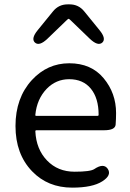

<svg xmlns="http://www.w3.org/2000/svg" viewBox="-20 -847 594 880"><path d="M311 13Q199 13 127 -62Q51 -141 51 -269.5Q51 -398 126 -480Q197 -557 297.5 -557Q398 -557 455 -488.5Q512 -420 512 -329Q512 -302 510 -276Q508 -250 457 -250H147Q142 -250 142 -245Q146 -163 195.5 -111.5Q245 -60 322 -60Q394 -60 412 -72Q455 -101 474 -73Q493 -44 449 -16Q404 13 311 13ZM142 -321Q141 -316 146 -316H427Q432 -316 432 -321Q432 -397 396.5 -440.5Q361 -484 297 -484Q237 -484 194 -440Q149 -393 142 -321ZM197 -669Q160 -634 140 -652Q121 -670 153 -709L223 -795Q249 -827 290 -827H299Q340 -827 366 -795L436 -709Q468 -670 449 -652Q429 -634 392 -669L308 -750Q297 -761 294.5 -761Q292 -761 281 -750Z"/></svg>

Font: Resource Han Rounded CN
Style: Regular
Weight: 400
Designer: Cyano Hao (round all glyphs); Ryoko NISHIZUKA  (kana, bopomofo & ideographs); Paul D. Hunt (Latin, Greek & Cyrillic); Sa
Foundry: Cyano Hao
Version: 0.990